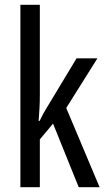

<svg xmlns="http://www.w3.org/2000/svg" viewBox="-20 -780 439 800"><path d="M146 -383Q146 -355 144.5 -328.5Q143 -302 141 -276H145Q153 -293 161.5 -308.5Q170 -324 179 -338L299 -537H386L256 -330L395 0H308L201 -265L146 -199V0H65V-760H146Z"/></svg>

Font: Noto Sans Thai ExtCond
Style: Regular
Weight: 400
Width: 2
Designer: Monotype Design Team
Foundry: Monotype Imaging Inc.
Version: Version 2.002; ttfautohint (v1.8.4.7-5d5b)